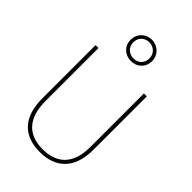

<svg xmlns="http://www.w3.org/2000/svg" viewBox="-289 -1093 1208 1208"><g transform="rotate(45 314.5 -489.5)"><path d="M315 -800C368 -800 410 -838 410 -894C410 -948 367 -989 314 -989C262 -989 219 -950 219 -894C219 -836 263 -800 315 -800ZM315 -823C271 -823 242 -855 242 -894C242 -935 271 -966 314 -966C355 -966 386 -935 386 -894C386 -854 358 -823 315 -823ZM543 -239V-714H517V-236C517 -81 436 -15 315 -15C187 -15 113 -87 113 -243V-714H87V-240C87 -73 169 10 314 10C447 10 543 -62 543 -239Z"/></g></svg>

Font: Noto Sans Lao SemiCondensed Thin
Style: Regular
Weight: 100
Width: 4
Designer: Monotype Design Team
Foundry: Monotype Imaging Inc.
Version: Version 2.003